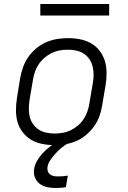

<svg xmlns="http://www.w3.org/2000/svg" viewBox="-20 -719 640 962"><path d="M252 8Q252 8 252 8Q252 8 252 8Q221 8 191 2Q161 -4 136.5 -18.5Q112 -33 94 -56Q76 -79 68 -107Q60 -135 60 -166Q60 -197 65 -228L81 -328Q86 -355 95.5 -382Q105 -409 121.5 -433Q138 -457 161.5 -476.5Q185 -496 211.5 -507.5Q238 -519 266 -523.5Q294 -528 321 -528Q321 -528 321 -528Q321 -528 321 -528Q352 -528 382 -522Q412 -516 437 -501.5Q462 -487 479.5 -464Q497 -441 505.5 -413Q514 -385 514 -354Q514 -323 509 -292L492 -192Q488 -165 478.5 -138Q469 -111 452 -87Q435 -63 412 -43.5Q389 -24 362.5 -12.5Q336 -1 308 3.5Q280 8 252 8ZM253 -50Q273 -50 294 -53.5Q315 -57 334.5 -66.5Q354 -76 371 -90.5Q388 -105 399.5 -123Q411 -141 418 -161Q425 -181 428 -202L445 -302Q449 -323 449 -344.5Q449 -366 444 -386Q439 -406 428 -422.5Q417 -439 400 -450Q383 -461 362.5 -465.5Q342 -470 320 -470Q300 -470 279.5 -466.5Q259 -463 239.5 -453.5Q220 -444 203 -429.5Q186 -415 174 -397Q162 -379 155 -359Q148 -339 145 -318L128 -218Q125 -197 124.5 -175.5Q124 -154 129 -134Q134 -114 145.5 -97.5Q157 -81 173.5 -70Q190 -59 211 -54.5Q232 -50 253 -50ZM259 223Q237 223 216 218.5Q195 214 179 202Q163 190 155 170Q147 150 151 128Q154 107 165.5 87Q177 67 192.5 50Q208 33 226.5 18.5Q245 4 265 -7L267 -8H320L319 0Q302 10 286.5 23Q271 36 257.5 51Q244 66 232.5 82.5Q221 99 218 118Q216 129 219.5 139Q223 149 231 155Q239 161 249.5 163Q260 165 271 165Q283 165 295 164Q307 163 320 161L310 219Q297 221 284.5 222Q272 223 259 223ZM182 -641V-699H527V-641Z"/></svg>

Font: Iosevka SS04 Light Extended
Style: Italic
Weight: 300
Width: 7
Italic angle: -9°
Monospace: yes
Designer: Belleve Invis
Foundry: Belleve Invis
Version: Version 19.0.0; ttfautohint (v1.8.4)